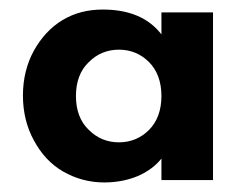

<svg xmlns="http://www.w3.org/2000/svg" viewBox="-20 -730 502 402"><path d="M28 -530C28 -530 28 -530 28 -530C28 -495 36 -463 51 -436C66 -408 86 -386 112 -371C138 -356 167 -348 198 -348C198 -348 198 -348 198 -348C225 -348 249 -353 270 -362C290 -371 306 -383 318 -398C318 -398 318 -353 318 -353C318 -353 426 -353 426 -353C426 -353 426 -704 426 -704C426 -704 318 -704 318 -704C318 -704 318 -658 318 -658C318 -658 318 -658 318 -658C291 -693 250 -710 195 -710C195 -710 195 -710 195 -710C164 -710 136 -703 111 -688C86 -673 66 -651 51 -624C36 -597 28 -565 28 -530ZM139 -529C139 -529 139 -529 139 -529C139 -559 148 -583 166 -600C183 -617 204 -626 229 -626C229 -626 229 -626 229 -626C254 -626 275 -617 292 -600C309 -583 318 -559 318 -529C318 -529 318 -529 318 -529C318 -499 309 -475 292 -458C275 -441 254 -432 229 -432C229 -432 229 -432 229 -432C204 -432 183 -441 166 -458C148 -475 139 -499 139 -529Z"/></svg>

Font: Girnar Poppins
Style: SemiBold
Weight: 500
Designer: Ninad Kale (Devanagari), Jonny Pinhorn (Latin)
Foundry: Indian Type Foundry
Version: ""